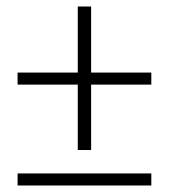

<svg xmlns="http://www.w3.org/2000/svg" viewBox="-20 -570 519 590"><path d="M219 -109V-310H34V-347H219V-550H260V-347H445V-310H260V-109ZM34 0V-37H445V0Z"/></svg>

Font: hySource Sans Pro Light
Style: Regular
Weight: 300
Designer: Paul D. Hunt
Foundry: Adobe Systems Incorporated
Version: Version 2.021;PS 2.000;hotconv 1.0.86;makeotf.lib2.5.63406